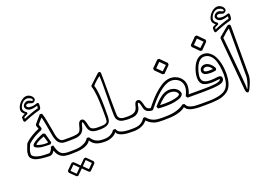

<svg xmlns="http://www.w3.org/2000/svg" viewBox="-152 -1381 2861 2043"><g transform="rotate(-20 1279.0 -360.0)"><path d="M223.6 -285.2Q211.4 -280.3 196.8 -274.7Q182.1 -269 168 -262.5Q153.8 -255.9 141.1 -247.6Q128.4 -239.3 120.6 -228Q125 -224.6 135.5 -220.9Q146 -217.3 159.7 -214.1Q173.3 -210.9 188.7 -209Q204.1 -207 218.8 -207Q234.9 -207 246.6 -210ZM263.7 -182.1Q247.1 -182.6 222.2 -182.6Q197.3 -182.6 171.9 -185.5Q146.5 -188.5 124 -196Q101.6 -203.6 89.4 -218.3Q89.4 -222.7 89.6 -227.1Q89.8 -231.4 89.8 -235.8Q100.1 -250.5 116.7 -262.5Q133.3 -274.4 152.6 -284.7Q171.9 -294.9 191.4 -303.2Q210.9 -311.5 226.6 -317.9Q231.9 -314.9 237.5 -312.3Q243.2 -309.6 248.5 -307.1Q255.4 -279.3 263.2 -252.7Q271 -226.1 277.8 -198.7ZM420.4 -10.3Q416.5 -10.3 409.7 -10.5Q402.8 -10.7 394.8 -11.5Q386.7 -12.2 377.9 -13.4Q369.1 -14.6 361.3 -16.1Q335 -22 318.1 -35.9Q301.3 -49.8 291.3 -64.7Q281.2 -79.6 276.9 -92.3Q272.5 -105 270 -108.9Q265.1 -101.1 259.8 -93.5Q254.4 -85.9 247.3 -80.1Q240.2 -74.2 231 -70.8Q221.7 -67.4 209 -67.4Q186.5 -67.4 164.1 -69.6Q141.6 -71.8 119.1 -74.2Q101.6 -76.2 80.8 -80.8Q60.1 -85.4 42 -95Q23.9 -104.5 12 -120.1Q0 -135.7 0 -159.2Q0 -170.4 2.2 -182.4Q4.4 -194.3 8.1 -205.6Q11.7 -216.8 15.9 -227.3Q20 -237.8 23.4 -246.6Q26.4 -253.4 29.5 -263.4Q32.7 -273.4 38.1 -278.8Q47.9 -289.6 59.6 -299.1Q71.3 -308.6 83 -316.9Q110.4 -336.4 139.9 -352.3Q169.4 -368.2 200.2 -380.9Q196.8 -390.6 193.6 -400.6Q190.4 -410.6 186.5 -420.4Q187.5 -424.3 188 -427.5Q188.5 -430.7 189.5 -434.1L265.6 -522Q272 -521 277.8 -520.5Q283.7 -520 290 -519Q295.9 -503.9 301.8 -480.2Q307.6 -456.5 313 -429.2Q318.4 -401.9 323.5 -373.3Q328.6 -344.7 333.5 -319.3Q335.9 -305.2 338.1 -290.5Q340.3 -275.9 343.3 -261.5Q346.2 -247.1 351.1 -233.2Q356 -219.2 363.8 -207Q369.6 -197.8 376 -192.1Q382.3 -186.5 389.2 -183.6Q396 -180.7 403.6 -179.9Q411.1 -179.2 420.4 -179.2H435.1Q442.4 -179.2 446 -174.6Q449.7 -169.9 449.7 -164.6Q449.7 -159.2 446 -154.5Q442.4 -149.9 435.1 -149.9H420.4Q395.5 -149.9 378.2 -157.7Q360.8 -165.5 349.1 -178.2Q337.4 -190.9 330.1 -207.8Q322.8 -224.6 318.1 -242.7Q313.5 -260.7 310.5 -279.1Q307.6 -297.4 304.7 -313Q300.8 -334.5 296.4 -359.9Q292 -385.3 287.6 -409.4Q283.2 -433.6 278.8 -453.4Q274.4 -473.1 270.5 -482.9Q259.8 -470.7 254.2 -464.4Q248.5 -458 243.7 -452.4Q238.8 -446.8 233.2 -440.4Q227.5 -434.1 217.3 -421.9Q221.2 -410.2 225.3 -398.4Q229.5 -386.7 232.4 -374.5Q227.1 -366.2 223.1 -358.9Q178.2 -340.3 137.7 -317.1Q97.2 -293.9 61.5 -260.7Q56.6 -249 51 -236.6Q45.4 -224.1 40.5 -211.4Q35.6 -198.7 32.7 -185.5Q29.8 -172.4 29.8 -159.2Q29.8 -152.8 30.8 -148.7Q31.7 -144.5 35.2 -137.7Q51.3 -121.6 74.5 -113.5Q97.7 -105.5 123.5 -101.8Q149.4 -98.1 175.3 -97.7Q201.2 -97.2 221.7 -97.2Q235.8 -108.9 245.1 -123.5Q254.4 -138.2 257.3 -156.7L285.2 -162.6Q290.5 -145 296.4 -126Q302.2 -106.9 311 -90.6Q319.8 -74.2 333.5 -61.8Q347.2 -49.3 368.2 -44.9Q376.5 -43.5 382.3 -42.5Q388.2 -41.5 393.8 -40.8Q399.4 -40 405.5 -39.8Q411.6 -39.6 420.4 -39.6H435.1Q442.4 -39.6 446 -34.9Q449.7 -30.3 449.7 -24.9Q449.7 -19.5 446 -14.9Q442.4 -10.3 435.1 -10.3ZM293 -638.2Q295.4 -633.3 295.7 -628.2Q295.9 -623 295.9 -616.2Q295.9 -612.3 295.7 -606Q295.4 -599.6 294.4 -593Q293.5 -586.4 291.5 -580.3Q289.6 -574.2 286.1 -571.3Q279.3 -564.9 268.8 -562.5Q258.3 -560.1 249 -557.6Q232.9 -553.2 211.9 -546.1Q190.9 -539.1 168.9 -531Q147 -522.9 126.2 -514.6Q105.5 -506.3 89.8 -499Q86.4 -501.5 83.3 -506.1Q80.1 -510.7 76.7 -513.2L76.2 -554.2Q79.1 -558.6 83.7 -562.5Q88.4 -566.4 94.2 -569.6Q100.1 -572.8 106.4 -575.4Q112.8 -578.1 118.2 -580.6Q100.6 -594.2 92.5 -607.2Q84.5 -620.1 84.5 -634.8Q84.5 -650.9 93.5 -671.4Q102.5 -691.9 118.2 -710Q133.8 -728 154.5 -740.5Q175.3 -752.9 199.2 -752.9Q210.9 -752.9 223.6 -747.8Q236.3 -742.7 246.6 -734.1Q256.8 -725.6 263.4 -714.6Q270 -703.6 270 -691.4Q270 -687 266.8 -681.4Q263.7 -675.8 258.5 -671.1Q253.4 -666.5 247.3 -663.1Q241.2 -659.7 235.4 -659.7Q229.5 -659.7 223.4 -661.6Q217.3 -663.6 211.4 -665.8Q205.6 -668 200 -669.9Q194.3 -671.9 189 -671.9Q174.3 -671.9 167 -667Q159.7 -662.1 159.7 -653.8Q159.7 -649.4 161.9 -645Q164.1 -640.6 169.7 -637Q175.3 -633.3 184.8 -631.1Q194.3 -628.9 208.5 -628.9Q228 -628.9 246.6 -633.5Q265.1 -638.2 282.2 -643.6ZM270.5 -616.2Q266.6 -615.7 258.5 -613.5Q250.5 -611.3 240.5 -608.9Q230.5 -606.4 219.5 -604.7Q208.5 -603 198.2 -603Q183.1 -603 171.1 -607.7Q159.2 -612.3 151.1 -619.6Q143.1 -627 138.9 -636Q134.8 -645 134.8 -653.8Q134.8 -660.2 138.7 -668.2Q142.6 -676.3 149.7 -683.3Q156.7 -690.4 167.2 -695.3Q177.7 -700.2 190.9 -700.2Q198.2 -700.2 205.1 -697.5Q211.9 -694.8 218.5 -691.7Q225.1 -688.5 231.4 -685.8Q237.8 -683.1 244.1 -683.1Q249 -685.1 249 -690.4Q249 -699.7 241.9 -706.3Q234.9 -712.9 225.3 -717.3Q215.8 -721.7 206.5 -723.9Q197.3 -726.1 192.9 -726.1Q174.3 -726.1 158.9 -717Q143.6 -708 132.3 -694.3Q121.1 -680.7 114.7 -665.3Q108.4 -649.9 108.4 -637.2Q108.4 -629.4 111.8 -622.1Q115.2 -614.7 120.4 -608.4Q125.5 -602.1 132.1 -596.9Q138.7 -591.8 145 -587.9Q144.5 -584 144.5 -579.8Q144.5 -575.7 144 -570.8Q133.3 -564.9 122.1 -560.1Q110.8 -555.2 100.1 -548.8V-529.8Q119.1 -538.1 143.8 -547.9Q168.5 -557.6 192.6 -566.2Q216.8 -574.7 237.1 -581.1Q257.3 -587.4 267.6 -588.4Z M806.2 -10.3Q758.8 -10.3 721.4 -25.9Q684.1 -41.5 660.6 -81.5Q646 -57.6 622.1 -43.5Q598.1 -29.3 568.6 -22Q539.1 -14.6 506.1 -12.5Q473.1 -10.3 439.9 -10.3H425.3Q418 -10.3 414.3 -14.9Q410.6 -19.5 410.6 -24.9Q410.6 -30.3 414.3 -34.9Q418 -39.6 425.3 -39.6H439.9Q467.8 -39.6 497.1 -40.8Q526.4 -42 554.2 -49.1Q582 -56.2 606.9 -71.3Q631.8 -86.4 649.9 -114.3Q656.2 -113.3 662.1 -112.8Q668 -112.3 674.3 -111.3Q686.5 -91.8 700.4 -77.9Q714.4 -64 730.7 -55.7Q747.1 -47.4 766.1 -43.5Q785.2 -39.6 808.1 -39.6H820.8Q828.1 -39.6 831.8 -34.9Q835.4 -30.3 835.4 -24.9Q835.4 -19.5 831.8 -14.9Q828.1 -10.3 820.8 -10.3ZM806.2 -149.9Q794.4 -149.9 779.5 -150.4Q764.6 -150.9 749.3 -154.5Q733.9 -158.2 720.2 -166Q706.5 -173.8 696.8 -188.5Q689 -200.2 684.6 -216.3Q680.2 -232.4 676.8 -247.6Q673.3 -262.7 670.2 -273.9Q667 -285.2 661.6 -286.6Q657.2 -286.6 653.8 -278.6Q650.4 -270.5 647.5 -259.8Q644.5 -249 642.1 -238.5Q639.6 -228 637.7 -222.7Q628.4 -197.3 613 -182.6Q597.7 -168 577.1 -160.6Q556.6 -153.3 531.7 -151.6Q506.8 -149.9 478 -149.9H439.9H425.3Q418 -149.9 414.3 -154.5Q410.6 -159.2 410.6 -164.6Q410.6 -169.9 414.3 -174.6Q418 -179.2 425.3 -179.2H439.9H477.1Q500.5 -179.2 522.5 -180.7Q544.4 -182.1 568.8 -187.5Q585 -191.4 594 -202.4Q603 -213.4 608.2 -227.5Q613.3 -241.7 616.5 -256.8Q619.6 -272 624 -283.7Q628.4 -295.9 637.7 -305.9Q647 -315.9 660.6 -315.9Q672.9 -315.9 680.4 -309.8Q688 -303.7 693.1 -293.7Q698.2 -283.7 701.4 -271.2Q704.6 -258.8 707.3 -246.6Q710 -234.4 712.9 -223.4Q715.8 -212.4 720.7 -205.1Q726.6 -196.3 735.8 -191.2Q745.1 -186 756.3 -183.3Q767.6 -180.7 780.5 -179.9Q793.5 -179.2 806.2 -179.2H820.8Q828.1 -179.2 831.8 -174.6Q835.4 -169.9 835.4 -164.6Q835.4 -159.2 831.8 -154.5Q828.1 -149.9 820.8 -149.9ZM633.8 167.5Q617.2 184.1 600.8 200.4Q584.5 216.8 567.4 233.4Q563 233.4 558.6 233.6Q554.2 233.9 549.8 233.9Q532.7 217.3 516.4 200.9Q500 184.6 483.4 168Q482.4 162.6 481.9 157.5Q481.4 152.3 480.5 147Q497.1 129.9 513.7 113.3Q530.3 96.7 546.9 80.1Q552.2 79.6 557.6 79.3Q563 79.1 568.4 79.1Q585.4 95.7 601.8 112.3Q618.2 128.9 634.8 146ZM608.9 154.8Q601.1 147.5 595 141.1Q588.9 134.8 583.3 128.9Q577.6 123 571.5 116.9Q565.4 110.8 557.6 103Q544.9 116.2 532 129.2Q519 142.1 506.3 154.8Q519 167.5 532 180.4Q544.9 193.4 557.6 206.1ZM493.7 167.5Q477.1 184.1 460.7 200.4Q444.3 216.8 427.2 233.4Q422.9 233.4 418.5 233.6Q414.1 233.9 409.7 233.9Q392.6 217.3 376 200.9Q359.4 184.6 342.8 168Q341.8 162.6 341.3 157.5Q340.8 152.3 339.8 147Q356.9 129.9 373.3 113.3Q389.6 96.7 406.7 80.1Q412.1 79.6 417.5 79.3Q422.9 79.1 428.2 79.1Q445.3 95.7 461.7 112.3Q478 128.9 494.6 146ZM469.2 156.2Q461.4 148.9 455.3 142.6Q449.2 136.2 443.6 130.4Q438 124.5 431.9 118.4Q425.8 112.3 418 104.5Q405.3 117.7 392.3 130.6Q379.4 143.6 366.7 156.2Q379.4 168.9 392.3 181.9Q405.3 194.8 418 207.5Z M1122.6 -10.3Q1105 -10.3 1082.3 -11.2Q1059.6 -12.2 1036.9 -16.6Q1014.2 -21 993.9 -29.5Q973.6 -38.1 961.4 -53.2L954.6 -68.8Q951.2 -61 939.9 -50.8Q928.7 -40.5 911.4 -31.5Q894 -22.5 872.1 -16.4Q850.1 -10.3 825.7 -10.3H811Q803.7 -10.3 800 -14.9Q796.4 -19.5 796.4 -24.9Q796.4 -30.3 800 -34.9Q803.7 -39.6 811 -39.6H825.7Q842.3 -39.6 859.1 -43.2Q876 -46.9 891.1 -54.4Q906.2 -62 918.9 -73.2Q931.6 -84.5 940.4 -99.1Q947.3 -99.6 953.9 -99.6Q960.4 -99.6 967.3 -100.1Q970.7 -92.8 974.1 -85.2Q977.5 -77.6 983.4 -71.8Q995.6 -60.1 1014.4 -53.5Q1033.2 -46.9 1053.2 -43.7Q1073.2 -40.5 1091.8 -40Q1110.4 -39.6 1122.6 -39.6H1137.2Q1144.5 -39.6 1148.2 -34.9Q1151.9 -30.3 1151.9 -24.9Q1151.9 -19.5 1148.2 -14.9Q1144.5 -10.3 1137.2 -10.3ZM1122.6 -149.9Q1100.6 -150.9 1079.3 -154.1Q1058.1 -157.2 1041.3 -166.5Q1024.4 -175.8 1013.7 -193.6Q1002.9 -211.4 1002 -241.7Q1001 -271.5 1001.2 -310.5Q1001.5 -349.6 1002 -392.6Q1002.4 -435.5 1002.9 -479.2Q1003.4 -522.9 1003.7 -562.5Q1003.9 -602.1 1003.4 -634.3Q1002.9 -666.5 1001 -686.5Q988.8 -678.2 976.6 -668.2Q964.4 -658.2 952.9 -647.7Q941.4 -637.2 931.2 -626.7Q920.9 -616.2 913.6 -606.4Q920.9 -586.9 925.8 -558.6Q930.7 -530.3 933.3 -498Q936 -465.8 937.3 -431.4Q938.5 -397 938.7 -364.5Q939 -332 938.7 -303.7Q938.5 -275.4 938.5 -254.9Q938.5 -233.4 934.8 -214.6Q931.2 -195.8 919.4 -181.9Q907.7 -168 885.5 -159.7Q863.3 -151.4 825.7 -149.9H811Q803.7 -149.9 800 -154.5Q796.4 -159.2 796.4 -164.6Q796.4 -169.9 800 -174.6Q803.7 -179.2 811 -179.2H825.7Q855.5 -179.2 872.6 -183.1Q889.6 -187 898.2 -194.3Q906.7 -201.7 908.9 -211.9Q911.1 -222.2 911.1 -234.4Q911.1 -255.9 911.4 -286.1Q911.6 -316.4 911.1 -350.8Q910.6 -385.3 909.2 -421.9Q907.7 -458.5 904.8 -492.7Q901.9 -526.9 896.5 -556.6Q891.1 -586.4 883.3 -606.9Q884.3 -610.8 884.8 -614Q885.3 -617.2 886.2 -620.6Q913.1 -645.5 939.5 -670.2Q965.8 -694.8 992.7 -719.7Q997.1 -723.6 1002 -726.3Q1006.8 -729 1013.2 -729Q1021.5 -725.1 1024.2 -721.2Q1026.9 -717.3 1027.8 -710.4Q1028.8 -680.7 1029.1 -642.8Q1029.3 -605 1029.3 -563Q1029.3 -521 1029.3 -476.8Q1029.3 -432.6 1029.5 -390.6Q1029.8 -348.6 1030 -310.8Q1030.3 -272.9 1031.2 -243.2Q1031.2 -220.2 1039.8 -207.3Q1048.3 -194.3 1061.8 -188.2Q1075.2 -182.1 1091.3 -180.7Q1107.4 -179.2 1122.6 -179.2H1137.2Q1144.5 -179.2 1148.2 -174.6Q1151.9 -169.9 1151.9 -164.6Q1151.9 -159.2 1148.2 -154.5Q1144.5 -149.9 1137.2 -149.9Z M1731 -213.9Q1729 -228 1720.5 -238Q1711.9 -248 1699.7 -254.4Q1687.5 -260.7 1673.8 -263.7Q1660.2 -266.6 1648.4 -266.6Q1626 -266.6 1605.7 -258.1Q1585.4 -249.5 1567.1 -236.1Q1548.8 -222.7 1532.2 -206.5Q1515.6 -190.4 1501 -175.3Q1525.4 -173.8 1550.3 -173.8Q1579.6 -173.8 1608.4 -176.3Q1637.2 -178.7 1666 -185.1Q1673.3 -186.5 1683.8 -189Q1694.3 -191.4 1704.3 -195.3Q1714.4 -199.2 1722.2 -205.1Q1730 -210.9 1731.9 -218.8ZM1759.8 -210.4Q1755.4 -196.8 1746.1 -188Q1736.8 -179.2 1724.9 -173.3Q1712.9 -167.5 1699.7 -163.8Q1686.5 -160.2 1674.3 -157.2Q1646 -149.9 1616.5 -147.2Q1586.9 -144.5 1557.1 -144.5Q1535.2 -144.5 1513.4 -145.5Q1491.7 -146.5 1470.2 -148.4Q1467.3 -154.3 1464.4 -160.4Q1461.4 -166.5 1458.5 -172.4Q1476.6 -192.4 1497.6 -214.1Q1518.6 -235.8 1542.2 -254.2Q1565.9 -272.5 1592.3 -284.4Q1618.7 -296.4 1647 -296.4Q1666.5 -296.4 1685.5 -291.5Q1704.6 -286.6 1720.2 -276.6Q1735.8 -266.6 1746.6 -251.5Q1757.3 -236.3 1760.3 -215.3ZM1918.9 -10.3Q1904.8 -10.3 1887.2 -10.5Q1869.6 -10.7 1851.1 -12.5Q1832.5 -14.2 1814 -17.6Q1795.4 -21 1779.5 -27.3Q1763.7 -33.7 1751.5 -43.7Q1739.3 -53.7 1732.9 -67.9Q1709 -48.8 1680.7 -37.8Q1652.3 -26.9 1620.6 -21Q1588.9 -15.1 1553.5 -13.4Q1518.1 -11.7 1479 -11.7Q1450.2 -11.7 1426.8 -13.4Q1403.3 -15.1 1382.1 -21.7Q1360.8 -28.3 1340.6 -40.8Q1320.3 -53.2 1298.3 -75.2Q1272 -42 1232.9 -26.1Q1193.8 -10.3 1142.1 -9.3L1127.4 -10.3Q1120.1 -10.3 1116.5 -14.9Q1112.8 -19.5 1112.8 -24.9Q1112.8 -30.3 1116.5 -34.9Q1120.1 -39.6 1127.4 -39.6H1142.1Q1167.5 -39.6 1187.7 -42.5Q1208 -45.4 1225.3 -53.2Q1242.7 -61 1257.6 -74.5Q1272.5 -87.9 1286.6 -108.4Q1292 -108.9 1297.4 -109.1Q1302.7 -109.4 1308.1 -109.4Q1325.7 -86.9 1344.7 -73.5Q1363.8 -60.1 1384.8 -52.7Q1405.8 -45.4 1429.2 -43.2Q1452.6 -41 1478 -41Q1513.2 -41 1546.4 -42.5Q1579.6 -43.9 1611.1 -50Q1642.6 -56.2 1672.6 -68.4Q1702.6 -80.6 1731 -102.1Q1736.3 -100.6 1741.2 -98.9Q1746.1 -97.2 1751.5 -95.7Q1758.8 -72.3 1778.8 -61Q1798.8 -49.8 1823.7 -45.2Q1848.6 -40.5 1874.3 -40.5Q1899.9 -40.5 1918.9 -39.6H1933.6Q1940.9 -39.6 1944.6 -34.9Q1948.2 -30.3 1948.2 -24.9Q1948.2 -19.5 1944.6 -14.9Q1940.9 -10.3 1933.6 -10.3ZM1918.9 -149.9H1804.2Q1800.8 -155.3 1797.4 -159.9Q1793.9 -164.6 1790 -169.9Q1801.8 -192.9 1810.5 -218Q1819.3 -243.2 1819.3 -269.5Q1819.3 -295.4 1809.3 -315.9Q1799.3 -336.4 1783 -350.6Q1766.6 -364.7 1745.4 -372.1Q1724.1 -379.4 1701.7 -379.4Q1681.2 -379.4 1660.6 -372.6Q1625 -360.4 1590.8 -335.7Q1556.6 -311 1525.4 -280.8Q1494.1 -250.5 1466.6 -218Q1439 -185.5 1416.5 -157.2Q1413.6 -155.3 1410.4 -153.6Q1407.2 -151.9 1404.3 -149.9Q1392.1 -150.9 1379.9 -153.3Q1367.7 -155.8 1356.7 -161.1Q1345.7 -166.5 1337.2 -175Q1328.6 -183.6 1323.2 -195.8Q1319.3 -205.1 1316.4 -219Q1313.5 -232.9 1310.1 -246.1Q1306.6 -259.3 1302.5 -268.6Q1298.3 -277.8 1292 -277.8Q1287.1 -277.8 1284.4 -270.5Q1281.7 -263.2 1279.8 -252.9Q1277.8 -242.7 1275.9 -231.7Q1273.9 -220.7 1270.5 -213.4Q1260.7 -192.9 1247.6 -180.2Q1234.4 -167.5 1218.3 -160.9Q1202.1 -154.3 1182.9 -152.1Q1163.6 -149.9 1142.1 -149.9H1127.4Q1120.1 -149.9 1116.5 -154.5Q1112.8 -159.2 1112.8 -164.6Q1112.8 -169.9 1116.5 -174.6Q1120.1 -179.2 1127.4 -179.2H1142.1Q1187 -179.2 1213.4 -193.4Q1239.7 -207.5 1249.5 -243.7Q1252 -252.9 1254.4 -263.9Q1256.8 -274.9 1261.5 -284.4Q1266.1 -293.9 1273.7 -300.3Q1281.2 -306.6 1294.4 -306.6Q1305.2 -306.2 1312.5 -300.8Q1319.8 -295.4 1324.5 -287.1Q1329.1 -278.8 1332.3 -269.3Q1335.4 -259.8 1337.4 -251Q1341.3 -236.3 1344.7 -224.1Q1348.1 -211.9 1354 -202.6Q1359.9 -193.4 1370.1 -187.5Q1380.4 -181.6 1397 -179.7Q1419.9 -209 1450.7 -244.4Q1481.4 -279.8 1516.6 -312.5Q1551.8 -345.2 1590.3 -370.6Q1628.9 -396 1668 -404.8Q1686 -408.7 1701.7 -408.7Q1730 -408.7 1756.3 -398.9Q1782.7 -389.2 1803.2 -371.1Q1823.7 -353 1835.9 -327.6Q1848.1 -302.2 1848.1 -270.5Q1848.1 -258.8 1846.2 -244.9Q1844.2 -231 1840.8 -218Q1837.4 -205.1 1833.7 -194.6Q1830.1 -184.1 1826.2 -179.2H1918.9H1933.6Q1940.9 -179.2 1944.6 -174.6Q1948.2 -169.9 1948.2 -164.6Q1948.2 -159.2 1944.6 -154.5Q1940.9 -149.9 1933.6 -149.9ZM1732.9 -545.9Q1714.4 -527.3 1696.3 -508.8Q1678.2 -490.2 1659.7 -471.7Q1654.3 -472.7 1649.2 -473.1Q1644 -473.6 1638.7 -474.6Q1603 -509.8 1567.9 -545.4Q1566.9 -550.8 1566.4 -555.9Q1565.9 -561 1564.9 -566.4Q1583.5 -585 1602.1 -603.5Q1620.6 -622.1 1639.2 -640.6Q1644.5 -641.1 1649.9 -641.4Q1655.3 -641.6 1660.6 -641.6Q1679.2 -623 1697.3 -604.5Q1715.3 -585.9 1733.9 -567.4ZM1705.6 -555.2Q1697.8 -563 1691.2 -569.6Q1684.6 -576.2 1678 -582.8Q1671.4 -589.4 1664.8 -596.2Q1658.2 -603 1650.4 -610.8L1596.7 -557.1Q1610.4 -543.9 1623.5 -530.5Q1636.7 -517.1 1650.4 -503.4Z M2161.6 -343.8Q2156.7 -352.1 2150.6 -360.4Q2144.5 -368.7 2136.2 -375.2Q2127.9 -381.8 2117.4 -386.2Q2106.9 -390.6 2093.8 -390.6Q2083.5 -390.6 2073.2 -384Q2063 -377.4 2063 -364.7Q2063 -355.5 2070.8 -350.8Q2078.6 -346.2 2088.9 -344.2Q2099.1 -342.3 2109.4 -342Q2119.6 -341.8 2124.5 -341.8ZM2187.5 -319.8Q2171.9 -315.9 2155.8 -314.2Q2139.6 -312.5 2122.6 -312.5Q2103 -313 2086.7 -315.9Q2070.3 -318.8 2058.6 -325.2Q2046.9 -331.5 2040.5 -341.3Q2034.2 -351.1 2034.2 -365.2Q2034.2 -374.5 2038.1 -384.3Q2042 -394 2049.8 -401.9Q2057.6 -409.7 2068.6 -414.8Q2079.6 -419.9 2093.3 -419.9Q2110.8 -419.9 2126.2 -413.1Q2141.6 -406.2 2154.8 -395Q2168 -383.8 2178.2 -369.4Q2188.5 -355 2195.3 -339.8ZM1938.5 -39.6Q1968.8 -39.6 2004.4 -39.8Q2040 -40 2075.4 -44.2Q2110.8 -48.3 2142.8 -58.1Q2174.8 -67.9 2197.3 -86.9Q2214.8 -101.6 2225.1 -121.3Q2235.4 -141.1 2241 -163.1Q2246.6 -185.1 2248.3 -208.3Q2250 -231.4 2250.5 -252.4Q2249.5 -272.9 2247.8 -297.4Q2246.1 -321.8 2241.7 -347.2Q2237.3 -372.6 2230 -397Q2222.7 -421.4 2210.7 -441.9Q2198.7 -462.4 2181.4 -477.3Q2164.1 -492.2 2140.1 -498Q2129.4 -501 2118.7 -501Q2095.7 -501 2077.6 -489.5Q2059.6 -478 2046.4 -460Q2033.2 -441.9 2023.9 -419.9Q2014.6 -397.9 2008.8 -377Q2002.9 -356 2000.5 -338.6Q1998 -321.3 1998 -312.5Q1998 -274.9 2021.7 -257.8Q2045.4 -240.7 2094.7 -240.7Q2108.4 -240.7 2121.8 -241.7Q2135.3 -242.7 2148.4 -243.7Q2154.8 -244.1 2166.3 -246.1Q2177.7 -248 2189.9 -248Q2226.1 -248 2226.1 -217.3Q2226.1 -201.2 2218.3 -190.7Q2210.4 -180.2 2198.5 -173.8Q2186.5 -167.5 2172.1 -164.1Q2157.7 -160.6 2145 -158.7Q2125 -155.8 2106.2 -154.5Q2087.4 -153.3 2066.9 -152.3Q2044.9 -151.9 2031 -151.4Q2017.1 -150.9 2004.4 -150.4Q1991.7 -149.9 1977.1 -149.9Q1962.4 -149.9 1938.5 -149.9H1923.8Q1916.5 -149.9 1912.8 -154.5Q1909.2 -159.2 1909.2 -164.6Q1909.2 -169.9 1912.8 -174.6Q1916.5 -179.2 1923.8 -179.2H1938.5H1994.6Q2027.8 -179.2 2062.7 -180.4Q2097.7 -181.6 2126.7 -185.5Q2155.8 -189.5 2174.3 -197.8Q2192.9 -206.1 2192.9 -219.7Q2192.9 -219.7 2181.2 -218.5Q2169.4 -217.3 2154.5 -215.8Q2139.6 -214.4 2125.5 -213.1Q2111.3 -211.9 2106 -211.9Q2083.5 -211.9 2061.3 -214.4Q2039.1 -216.8 2018.1 -225.1Q2003.9 -231 1994.6 -240.5Q1985.4 -250 1979.7 -261.7Q1974.1 -273.4 1971.7 -286.9Q1969.2 -300.3 1969.2 -314Q1969.2 -330.1 1972.9 -352.1Q1976.6 -374 1984.4 -397.9Q1992.2 -421.9 2003.9 -445.6Q2015.6 -469.2 2032 -488Q2048.3 -506.8 2069.3 -518.3Q2090.3 -529.8 2116.2 -529.8Q2148.9 -529.8 2173.6 -516.4Q2198.2 -502.9 2216.6 -480.5Q2234.9 -458 2247.1 -429.2Q2259.3 -400.4 2266.4 -369.9Q2273.4 -339.4 2276.6 -309.1Q2279.8 -278.8 2279.8 -253.9Q2278.8 -217.3 2273.9 -181.2Q2269 -145 2252 -111.3Q2236.3 -80.6 2211.2 -61.5Q2186 -42.5 2156 -32Q2126 -21.5 2093 -17.3Q2060.1 -13.2 2028.8 -11.7Q2026.4 -11.7 2012.7 -11.5Q1999 -11.2 1983.2 -11Q1967.3 -10.7 1953.9 -10.5Q1940.4 -10.3 1938.5 -10.3H1923.8Q1916.5 -10.3 1912.8 -14.9Q1909.2 -19.5 1909.2 -24.9Q1909.2 -30.3 1912.8 -34.9Q1916.5 -39.6 1923.8 -39.6ZM2194.3 -642.1Q2175.8 -623.5 2157.7 -605Q2139.6 -586.4 2121.1 -567.9Q2115.7 -568.8 2110.6 -569.3Q2105.5 -569.8 2100.1 -570.8Q2064.5 -606 2029.3 -641.6Q2028.3 -647 2027.8 -652.1Q2027.3 -657.2 2026.4 -662.6Q2044.9 -681.2 2063.5 -699.7Q2082 -718.3 2100.6 -736.8Q2106 -737.3 2111.3 -737.5Q2116.7 -737.8 2122.1 -737.8Q2140.6 -719.2 2158.7 -700.7Q2176.8 -682.1 2195.3 -663.6ZM2167 -651.4Q2159.2 -659.2 2152.6 -665.8Q2146 -672.4 2139.4 -679Q2132.8 -685.5 2126.2 -692.4Q2119.6 -699.2 2111.8 -707L2058.1 -653.3Q2071.8 -640.1 2085 -626.7Q2098.1 -613.3 2111.8 -599.6Z M2497.6 -145Q2496.6 -127.4 2492.4 -110.6Q2488.3 -93.8 2482.2 -77.4Q2476.1 -61 2468.8 -45.4Q2461.4 -29.8 2454.6 -14.2Q2453.1 -11.2 2450.4 -5.9Q2447.8 -0.5 2444.1 4.6Q2440.4 9.8 2436.3 13.4Q2432.1 17.1 2427.2 17.1Q2418 17.1 2412.8 9Q2407.7 1 2405.3 -10Q2402.8 -21 2402.1 -32.2Q2401.4 -43.5 2400.9 -49.8Q2388.2 -194.8 2375 -337.4Q2361.8 -480 2349.1 -624.5Q2351.1 -627.4 2352.8 -630.6Q2354.5 -633.8 2356.4 -636.7L2456.1 -719.7Q2468.3 -729.5 2479.5 -729.5Q2487.3 -729.5 2492.7 -724.1Q2498 -718.8 2498 -706.1V-149.9ZM2468.8 -148.4V-636.7L2467.8 -691.4Q2454.1 -683.1 2443.1 -674.3Q2432.1 -665.5 2421.9 -656.5Q2411.6 -647.5 2401.6 -637.7Q2391.6 -627.9 2378.9 -617.7Q2379.4 -613.3 2381.8 -587.9Q2384.3 -562.5 2387.9 -523.9Q2391.6 -485.4 2396.2 -437Q2400.9 -388.7 2405.8 -338.1Q2410.6 -287.6 2415 -238.3Q2419.4 -189 2422.9 -148.2Q2426.3 -107.4 2428.5 -79.1Q2430.7 -50.8 2430.7 -42Q2430.7 -37.1 2430.2 -33.2Q2429.7 -29.3 2429.7 -26.9Q2429.7 -19.5 2431.6 -19.5Q2433.6 -19.5 2437 -26.9Q2440.4 -34.2 2444.6 -45.7Q2448.7 -57.1 2453.1 -71.3Q2457.5 -85.4 2460.9 -99.6Q2464.4 -113.8 2466.6 -126Q2468.8 -138.2 2468.8 -145.5ZM2526.4 -838.9Q2528.8 -834 2529.1 -828.9Q2529.3 -823.7 2529.3 -816.9Q2529.3 -813 2529.1 -806.6Q2528.8 -800.3 2527.8 -793.7Q2526.9 -787.1 2524.9 -781Q2522.9 -774.9 2519.5 -772Q2512.7 -765.6 2502.2 -763.2Q2491.7 -760.7 2482.4 -758.3Q2466.3 -753.9 2445.3 -746.8Q2424.3 -739.7 2402.3 -731.7Q2380.4 -723.6 2359.6 -715.3Q2338.9 -707 2323.2 -699.7Q2319.8 -702.1 2316.7 -706.8Q2313.5 -711.4 2310.1 -713.9L2309.6 -754.9Q2312.5 -759.3 2317.1 -763.2Q2321.8 -767.1 2327.6 -770.3Q2333.5 -773.4 2339.8 -776.1Q2346.2 -778.8 2351.6 -781.2Q2334 -794.9 2325.9 -807.9Q2317.9 -820.8 2317.9 -835.4Q2317.9 -851.6 2326.9 -872.1Q2335.9 -892.6 2351.6 -910.6Q2367.2 -928.7 2387.9 -941.2Q2408.7 -953.6 2432.6 -953.6Q2444.3 -953.6 2457 -948.5Q2469.7 -943.4 2480 -934.8Q2490.2 -926.3 2496.8 -915.3Q2503.4 -904.3 2503.4 -892.1Q2503.4 -887.7 2500.2 -882.1Q2497.1 -876.5 2491.9 -871.8Q2486.8 -867.2 2480.7 -863.8Q2474.6 -860.4 2468.8 -860.4Q2462.9 -860.4 2456.8 -862.3Q2450.7 -864.3 2444.8 -866.5Q2439 -868.7 2433.3 -870.6Q2427.7 -872.6 2422.4 -872.6Q2407.7 -872.6 2400.4 -867.7Q2393.1 -862.8 2393.1 -854.5Q2393.1 -850.1 2395.3 -845.7Q2397.5 -841.3 2403.1 -837.6Q2408.7 -834 2418.2 -831.8Q2427.7 -829.6 2441.9 -829.6Q2461.4 -829.6 2480 -834.2Q2498.5 -838.9 2515.6 -844.2ZM2503.9 -816.9Q2500 -816.4 2491.9 -814.2Q2483.9 -812 2473.9 -809.6Q2463.9 -807.1 2452.9 -805.4Q2441.9 -803.7 2431.6 -803.7Q2416.5 -803.7 2404.5 -808.3Q2392.6 -813 2384.5 -820.3Q2376.5 -827.6 2372.3 -836.7Q2368.2 -845.7 2368.2 -854.5Q2368.2 -860.8 2372.1 -868.9Q2376 -877 2383.1 -884Q2390.1 -891.1 2400.6 -896Q2411.1 -900.9 2424.3 -900.9Q2431.6 -900.9 2438.5 -898.2Q2445.3 -895.5 2451.9 -892.3Q2458.5 -889.2 2464.8 -886.5Q2471.2 -883.8 2477.5 -883.8Q2482.4 -885.7 2482.4 -891.1Q2482.4 -900.4 2475.3 -907Q2468.3 -913.6 2458.7 -918Q2449.2 -922.4 2439.9 -924.6Q2430.7 -926.8 2426.3 -926.8Q2407.7 -926.8 2392.3 -917.7Q2377 -908.7 2365.7 -895Q2354.5 -881.3 2348.1 -866Q2341.8 -850.6 2341.8 -837.9Q2341.8 -830.1 2345.2 -822.8Q2348.6 -815.4 2353.8 -809.1Q2358.9 -802.7 2365.5 -797.6Q2372.1 -792.5 2378.4 -788.6Q2377.9 -784.7 2377.9 -780.5Q2377.9 -776.4 2377.4 -771.5Q2366.7 -765.6 2355.5 -760.7Q2344.2 -755.9 2333.5 -749.5V-730.5Q2352.5 -738.8 2377.2 -748.5Q2401.9 -758.3 2426 -766.8Q2450.2 -775.4 2470.5 -781.7Q2490.7 -788.1 2501 -789.1Z"/></g></svg>

Font: XB Kayhan Pook
Style: Regular
Weight: 700
Designer: Behnam
Foundry: Irmug
Version: Version 7.300 2009